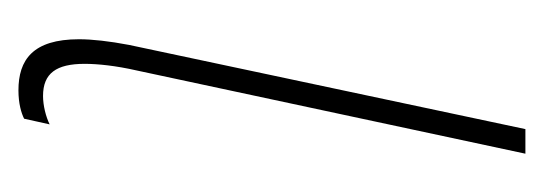

<svg xmlns="http://www.w3.org/2000/svg" viewBox="-206 -360 576 203"><g transform="rotate(90 81.5 -258.0)"><path d="M75 10C89 10 99 7 105 4L111 -23C103 -19 91 -16 81 -16C57 -16 47 -30 47 -60C47 -74 49 -93 54 -115L142 -526H116L27 -107C23 -86 21 -68 21 -54C21 -5 43 10 75 10Z"/></g></svg>

Font: Noto Sans ExtraCondensed Thin
Style: Italic
Weight: 100
Width: 2
Italic angle: -12°
Designer: Monotype Design Team
Foundry: Monotype Imaging Inc.
Version: Version 2.013